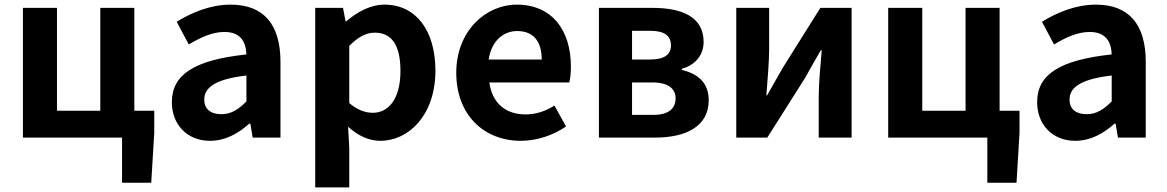

<svg xmlns="http://www.w3.org/2000/svg" viewBox="-20 -594 5038 829"><path d="M507 195H633L646 -20V-116H560V-560H413V-116H226V-560H79V0H507Z M887 14C952 14 1008 -17 1056 -60H1061L1071 0H1191V-327C1191 -489 1118 -574 976 -574C888 -574 808 -540 743 -500L795 -402C847 -433 897 -456 949 -456C1018 -456 1042 -414 1044 -359C819 -335 722 -272 722 -153C722 -57 787 14 887 14ZM936 -101C893 -101 862 -120 862 -164C862 -215 907 -252 1044 -268V-156C1009 -121 978 -101 936 -101Z M1341 215H1488V44L1483 -47C1525 -8 1573 14 1622 14C1745 14 1860 -97 1860 -289C1860 -461 1777 -574 1640 -574C1579 -574 1522 -542 1475 -502H1472L1461 -560H1341ZM1590 -107C1559 -107 1524 -118 1488 -149V-396C1526 -434 1560 -453 1598 -453C1675 -453 1709 -394 1709 -287C1709 -165 1656 -107 1590 -107Z M2229 14C2298 14 2369 -10 2424 -48L2374 -138C2333 -113 2294 -100 2249 -100C2165 -100 2105 -147 2093 -238H2438C2442 -252 2445 -279 2445 -306C2445 -462 2365 -574 2211 -574C2078 -574 1950 -461 1950 -280C1950 -95 2072 14 2229 14ZM2090 -337C2102 -418 2154 -460 2213 -460C2286 -460 2319 -412 2319 -337Z M2566 0H2810C2938 0 3040 -46 3040 -161C3040 -238 2992 -276 2924 -292V-297C2988 -315 3018 -362 3018 -413C3018 -523 2922 -560 2797 -560H2566ZM2709 -337V-461H2788C2851 -461 2877 -438 2877 -398C2877 -360 2851 -337 2786 -337ZM2709 -98V-238H2798C2866 -238 2897 -210 2897 -170C2897 -127 2869 -98 2801 -98Z M3159 0H3293L3457 -259C3475 -291 3504 -344 3524 -377H3528C3522 -307 3515 -233 3515 -176V0H3657V-560H3522L3359 -300C3341 -268 3311 -216 3292 -182H3289C3294 -252 3301 -327 3301 -383V-560H3159Z M4243 195H4369L4382 -20V-116H4296V-560H4149V-116H3962V-560H3815V0H4243Z M4623 14C4688 14 4744 -17 4792 -60H4797L4807 0H4927V-327C4927 -489 4854 -574 4712 -574C4624 -574 4544 -540 4479 -500L4531 -402C4583 -433 4633 -456 4685 -456C4754 -456 4778 -414 4780 -359C4555 -335 4458 -272 4458 -153C4458 -57 4523 14 4623 14ZM4672 -101C4629 -101 4598 -120 4598 -164C4598 -215 4643 -252 4780 -268V-156C4745 -121 4714 -101 4672 -101Z"/></svg>

Font: Noto Sans JP
Style: Bold
Weight: 700
Designer: Ryoko NISHIZUKA 西塚涼子 (kana, bopomofo & ideographs); Paul D. Hunt (Latin, Greek & Cyrillic); Sandoll Communications 산돌커뮤니
Foundry: Adobe
Version: Version 2.004;hotconv 1.0.118;makeotfexe 2.5.65603